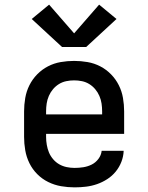

<svg xmlns="http://www.w3.org/2000/svg" viewBox="-20 -801 640 829"><path d="M302 8Q273 8 244 3Q215 -2 188.5 -15Q162 -28 141 -49Q120 -70 107 -96.5Q94 -123 89 -152Q84 -181 84 -210V-320Q84 -349 89 -378Q94 -407 107 -433Q120 -459 140.5 -480Q161 -501 187 -514.5Q213 -528 242 -533Q271 -538 300 -538Q329 -538 358 -533Q387 -528 413 -514.5Q439 -501 459.5 -480Q480 -459 493 -433Q506 -407 511 -378Q516 -349 516 -320V-223H179V-210Q179 -193 182 -175.5Q185 -158 191.5 -142.5Q198 -127 209.5 -113.5Q221 -100 236 -91.5Q251 -83 268 -79.5Q285 -76 302 -76Q321 -76 340 -79Q359 -82 376 -90.5Q393 -99 405 -115Q417 -131 419 -150H514Q513 -125 504 -102Q495 -79 479.5 -60Q464 -41 443 -27.5Q422 -14 399 -6Q376 2 351.5 5Q327 8 302 8ZM421 -307V-320Q421 -337 418.5 -354Q416 -371 409 -387Q402 -403 391 -416Q380 -429 365.5 -438Q351 -447 334 -450.5Q317 -454 300 -454Q283 -454 266 -450.5Q249 -447 234.5 -438Q220 -429 209 -416Q198 -403 191 -387Q184 -371 181.5 -354Q179 -337 179 -320V-307ZM248 -598 117 -719 192 -781 300 -657 408 -781 483 -719 352 -598Z"/></svg>

Font: Iosevka Curly Slab MdEx
Style: Regular
Weight: 500
Width: 7
Monospace: yes
Designer: Belleve Invis
Foundry: Belleve Invis
Version: Version 11.1.0; ttfautohint (v1.8.3)